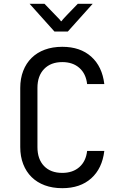

<svg xmlns="http://www.w3.org/2000/svg" viewBox="-20 -975 640 1005"><path d="M306 -730Q400 -730 457.5 -678.5Q515 -627 526 -535H436Q430 -589 395.5 -619.5Q361 -650 306 -650Q246 -650 211 -614Q176 -578 176 -515V-205Q176 -142 210.5 -106Q245 -70 306 -70Q361 -70 395.5 -100.5Q430 -131 436 -185H526Q515 -93 457.5 -41.5Q400 10 306 10Q255 10 214.5 -5Q174 -20 145.5 -48Q117 -76 101.5 -116Q86 -156 86 -205V-515Q86 -564 101.5 -604Q117 -644 145.5 -672Q174 -700 214.5 -715Q255 -730 306 -730ZM135 -955H213L269 -897Q278 -888 283.5 -882Q289 -876 293 -872Q297 -867 299 -864H302Q304 -867 308 -872Q312 -876 317.5 -882.5Q323 -889 332 -898L387 -955H465L335 -810H265Z"/></svg>

Font: JetBrainsMono NF
Style: Regular
Weight: 400
Monospace: yes
Designer: Philipp Nurullin, Konstantin Bulenkov
Foundry: JetBrains
Version: Version 1.0.2; ttfautohint (v1.8.3)